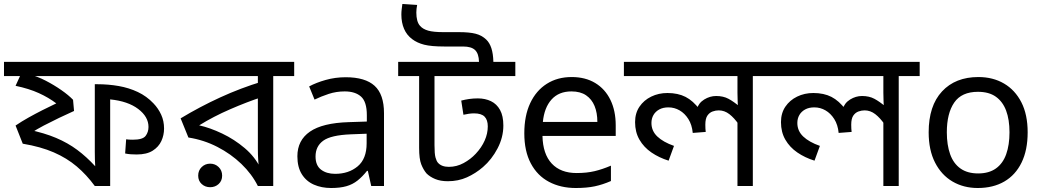

<svg xmlns="http://www.w3.org/2000/svg" viewBox="-30 -932 5223 962"><path d="M848 -622V-551H130L114 -560Q156 -550 198.5 -528Q241 -506 277.5 -480.5Q314 -455 336 -432L341 -376Q305 -360 265.5 -341Q226 -322 189.5 -303Q153 -284 125 -265L114 -282Q192 -266 251 -241Q310 -216 357 -181Q404 -146 447 -99Q446 -116 445.5 -134Q445 -152 445 -171V-510H458Q513 -510 564.5 -501Q616 -492 660.5 -471Q705 -450 739 -414Q763 -389 777.5 -357.5Q792 -326 792 -288Q792 -255 778.5 -225.5Q765 -196 735 -177Q705 -158 655 -158Q640 -158 625.5 -159Q611 -160 597 -163L602 -234Q608 -233 617 -232.5Q626 -232 636 -232Q685 -232 699.5 -251Q714 -270 714 -296Q714 -347 662.5 -386Q611 -425 522 -434V0H445Q404 -56 354.5 -98Q305 -140 239.5 -168.5Q174 -197 84 -212L48 -303Q79 -324 113 -343Q147 -362 182.5 -380Q218 -398 252 -414Q214 -443 164.5 -465.5Q115 -488 48 -502L79 -570L81 -551H-10V-622Z M1444 -622V-551H1339V0H1262Q1232 -60 1179.5 -110.5Q1127 -161 1059 -196Q991 -231 914 -243L875 -339Q971 -397 1073.5 -444Q1176 -491 1285 -524L1262 -482V-551H828V-622ZM1262 -474 1283 -446Q1207 -421 1123 -384.5Q1039 -348 968 -304Q1022 -292 1083 -263Q1144 -234 1196 -190Q1248 -146 1276 -88H1267Q1265 -111 1263.5 -134Q1262 -157 1262 -189ZM1023 6Q998 6 980.5 -10Q963 -26 963 -52Q963 -78 980.5 -95Q998 -112 1023 -112Q1048 -112 1065.5 -95Q1083 -78 1083 -52Q1083 -26 1065.5 -10Q1048 6 1023 6Z M1702 -545Q1800 -545 1847 -502Q1894 -459 1894 -365V0H1830L1813 -76H1809Q1786 -47 1761.5 -27.5Q1737 -8 1705.5 1Q1674 10 1629 10Q1581 10 1542.5 -7Q1504 -24 1482 -59.5Q1460 -95 1460 -149Q1460 -229 1523 -272.5Q1586 -316 1717 -320L1808 -323V-355Q1808 -422 1779 -448Q1750 -474 1697 -474Q1655 -474 1617 -461.5Q1579 -449 1546 -433L1519 -499Q1554 -518 1602 -531.5Q1650 -545 1702 -545ZM1728 -259Q1628 -255 1589.5 -227Q1551 -199 1551 -148Q1551 -103 1578.5 -82Q1606 -61 1649 -61Q1717 -61 1762 -98.5Q1807 -136 1807 -214V-262Z M2552 -622V-551H2147V-205Q2147 -161 2152 -143Q2157 -125 2164 -117Q2182 -96 2219 -96Q2258 -96 2293 -115Q2328 -134 2354 -162Q2383 -193 2398.5 -228Q2414 -263 2414 -299Q2414 -331 2398 -347.5Q2382 -364 2345 -364Q2333 -364 2319 -362Q2305 -360 2292 -357L2281 -428Q2300 -433 2320.5 -436Q2341 -439 2364 -439Q2401 -439 2430 -425Q2459 -411 2475.5 -381Q2492 -351 2492 -303Q2492 -244 2463 -188.5Q2434 -133 2390 -95Q2353 -63 2309.5 -43.5Q2266 -24 2214 -24Q2177 -24 2150.5 -35Q2124 -46 2107 -63Q2091 -82 2080.5 -109Q2070 -136 2070 -191V-551H1965V-622ZM2370 -622Q2369 -663 2350.5 -681Q2332 -699 2290 -699H2196Q2131 -699 2095.5 -708Q2060 -717 2035 -736Q2008 -756 1994.5 -787.5Q1981 -819 1981 -859Q1981 -872 1982.5 -884.5Q1984 -897 1986 -912L2060 -907Q2058 -896 2057 -887.5Q2056 -879 2056 -869Q2056 -847 2060.5 -830Q2065 -813 2075 -802Q2089 -786 2115.5 -778.5Q2142 -771 2191 -771H2269Q2322 -771 2353 -763Q2384 -755 2406 -734Q2423 -718 2432 -690.5Q2441 -663 2442 -622Z M2834 -546Q2903 -546 2952.5 -516Q3002 -486 3028.5 -431.5Q3055 -377 3055 -304V-251H2688Q2690 -160 2734.5 -112.5Q2779 -65 2859 -65Q2910 -65 2949.5 -74.5Q2989 -84 3031 -102V-25Q2990 -7 2950 1.5Q2910 10 2855 10Q2779 10 2720.5 -21Q2662 -52 2629.5 -113.5Q2597 -175 2597 -264Q2597 -352 2626.5 -415Q2656 -478 2709.5 -512Q2763 -546 2834 -546ZM2833 -474Q2770 -474 2733.5 -433.5Q2697 -393 2690 -321H2963Q2963 -367 2949 -401Q2935 -435 2906.5 -454.5Q2878 -474 2833 -474Z M3847 -622V-551H3742V0H3665V-335L3671 -309Q3649 -341 3624.5 -360Q3600 -379 3571 -379Q3556 -379 3540.5 -373.5Q3525 -368 3514.5 -353Q3504 -338 3504 -307Q3504 -296 3504.5 -287.5Q3505 -279 3506 -271L3441 -266Q3437 -307 3419 -335.5Q3401 -364 3375 -379Q3349 -394 3319 -394Q3292 -394 3273 -383.5Q3254 -373 3244 -355.5Q3234 -338 3234 -316Q3234 -276 3263.5 -248Q3293 -220 3347 -201L3320 -127Q3272 -142 3234 -168Q3196 -194 3174 -232Q3152 -270 3152 -320Q3152 -365 3174 -397.5Q3196 -430 3233 -448Q3270 -466 3314 -466Q3367 -466 3405 -446.5Q3443 -427 3475 -384L3460 -383Q3470 -416 3498.5 -433.5Q3527 -451 3558 -451Q3594 -451 3620 -437Q3646 -423 3677 -397L3668 -382Q3667 -403 3666 -424Q3665 -445 3665 -467V-551H3096V-622Z M4578 -622V-551H4473V0H4396V-335L4402 -309Q4380 -341 4355.5 -360Q4331 -379 4302 -379Q4287 -379 4271.5 -373.5Q4256 -368 4245.5 -353Q4235 -338 4235 -307Q4235 -296 4235.5 -287.5Q4236 -279 4237 -271L4172 -266Q4168 -307 4150 -335.5Q4132 -364 4106 -379Q4080 -394 4050 -394Q4023 -394 4004 -383.5Q3985 -373 3975 -355.5Q3965 -338 3965 -316Q3965 -276 3994.5 -248Q4024 -220 4078 -201L4051 -127Q4003 -142 3965 -168Q3927 -194 3905 -232Q3883 -270 3883 -320Q3883 -365 3905 -397.5Q3927 -430 3964 -448Q4001 -466 4045 -466Q4098 -466 4136 -446.5Q4174 -427 4206 -384L4191 -383Q4201 -416 4229.5 -433.5Q4258 -451 4289 -451Q4325 -451 4351 -437Q4377 -423 4408 -397L4399 -382Q4398 -403 4397 -424Q4396 -445 4396 -467V-551H3827V-622Z M5119 -269Q5119 -180 5088.5 -117.5Q5058 -55 5002 -22.5Q4946 10 4869 10Q4798 10 4742.5 -22.5Q4687 -55 4655 -117.5Q4623 -180 4623 -269Q4623 -402 4690 -474Q4757 -546 4872 -546Q4945 -546 5000.5 -513.5Q5056 -481 5087.5 -419.5Q5119 -358 5119 -269ZM4714 -269Q4714 -206 4730.5 -159.5Q4747 -113 4782 -88Q4817 -63 4871 -63Q4925 -63 4960 -88Q4995 -113 5011.5 -159.5Q5028 -206 5028 -269Q5028 -333 5011 -378Q4994 -423 4959.5 -447.5Q4925 -472 4870 -472Q4788 -472 4751 -418Q4714 -364 4714 -269Z"/></svg>

Font: lbangla15
Style: Book
Weight: 400
Designer: Jelle Bosma - Monotype Design Team
Foundry: Monotype Imaging Inc.
Version: Version 2.003